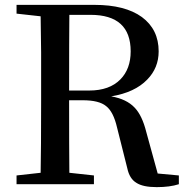

<svg xmlns="http://www.w3.org/2000/svg" viewBox="-20 -757 769 789"><path d="M347 -385Q430 -385 475 -431Q517 -474 517 -546Q517 -696 352 -696H265Q264 -598 264 -385ZM715 -36V0Q678 12 624 12Q567 12 540 -6Q512 -23 503 -66L461 -233Q446 -298 416 -321Q387 -345 320 -345H264Q264 -144 265 -47L366 -36V0H48V-36L147 -47Q149 -144 149 -343V-542Q148 -625 147 -690L48 -701V-737H368Q494 -737 563 -687Q632 -636 632 -546Q632 -478 585 -430Q534 -377 437 -361Q500 -350 533 -315Q564 -283 581 -215L628 -44Z"/></svg>

Font: `n[OS CN SemiBold
Style: <[WOS[P|ûg*[NI>           
Weight: 600
Designer: Ryoko NISHIZUKA ¬âXZm¬º[P (kana & ideographs); Frank Grie√ühammer (Latin, Greek & Cyrillic); Wenlong ZHANG _ e¬á¬ü¬ô (b
Foundry: Adobe Systems Incorporated
Version: Version 1.00 April 7, 2017, initial release